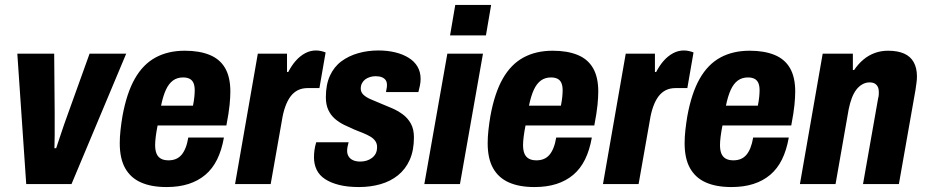

<svg xmlns="http://www.w3.org/2000/svg" viewBox="-20 -744 3743 776"><path d="M86 0 50 -527H199L201 -288Q201 -272 201 -247.5Q201 -223 201 -196.5Q201 -170 200 -145H207Q213 -163 221.5 -188.5Q230 -214 239 -240.5Q248 -267 256 -288L342 -527H490L269 0Z M653 12Q592 12 550 -6.5Q508 -25 486 -64Q464 -103 464 -165Q464 -190 467 -217.5Q470 -245 475 -275Q492 -368 525 -426Q558 -484 608.5 -511.5Q659 -539 727 -539Q786 -539 827.5 -522Q869 -505 890 -468.5Q911 -432 911 -374Q911 -352 908 -320.5Q905 -289 895 -237H617Q612 -212 609.5 -192Q607 -172 607 -158Q607 -137 612.5 -123.5Q618 -110 630 -103Q642 -96 661 -96Q678 -96 691 -101.5Q704 -107 713.5 -118Q723 -129 730 -146.5Q737 -164 741 -188H885Q876 -137 857.5 -99.5Q839 -62 810 -37.5Q781 -13 742 -0.5Q703 12 653 12ZM631 -317H760Q764 -337 765.5 -352.5Q767 -368 767 -379Q767 -397 762 -408.5Q757 -420 746.5 -425.5Q736 -431 720 -431Q696 -431 679 -418.5Q662 -406 650.5 -381Q639 -356 631 -317Z M930 0 1022 -527H1140V-453H1145Q1159 -480 1176 -499Q1193 -518 1213.5 -529Q1234 -540 1257 -540Q1268 -540 1278.5 -537.5Q1289 -535 1296 -532L1271 -388H1224Q1201 -388 1184 -379.5Q1167 -371 1154.5 -354.5Q1142 -338 1133 -313Q1124 -288 1119 -255L1074 0Z M1431 12Q1385 12 1351 3.5Q1317 -5 1294 -20Q1271 -35 1260 -57.5Q1249 -80 1249 -108Q1249 -123 1251 -137.5Q1253 -152 1258 -169H1389Q1386 -158 1384.5 -150Q1383 -142 1383 -134Q1383 -121 1389.5 -111Q1396 -101 1408 -96Q1420 -91 1436 -91Q1449 -91 1461 -94.5Q1473 -98 1483 -105.5Q1493 -113 1498.5 -123.5Q1504 -134 1504 -150Q1504 -164 1496.5 -174.5Q1489 -185 1476 -192.5Q1463 -200 1447 -206.5Q1431 -213 1413 -220Q1392 -229 1371.5 -239Q1351 -249 1334 -263.5Q1317 -278 1307 -299.5Q1297 -321 1297 -351Q1297 -402 1313.5 -438Q1330 -474 1359.5 -496Q1389 -518 1427.5 -529Q1466 -540 1509 -540Q1546 -540 1577 -532.5Q1608 -525 1631.5 -510.5Q1655 -496 1667.5 -474.5Q1680 -453 1680 -425Q1680 -412 1677 -397.5Q1674 -383 1671 -372H1540Q1543 -386 1543.5 -391.5Q1544 -397 1544 -400Q1544 -413 1538.5 -420.5Q1533 -428 1523 -432Q1513 -436 1498 -436Q1486 -436 1475 -432.5Q1464 -429 1456 -423Q1448 -417 1443 -407.5Q1438 -398 1438 -386Q1438 -371 1449.5 -360.5Q1461 -350 1479 -342.5Q1497 -335 1518 -326Q1540 -317 1563.5 -307Q1587 -297 1607.5 -282Q1628 -267 1640.5 -244.5Q1653 -222 1653 -189Q1653 -136 1636 -98Q1619 -60 1588.5 -35.5Q1558 -11 1517.5 0.5Q1477 12 1431 12Z M1799 -601 1820 -724H1965L1944 -601ZM1695 0 1788 -527H1932L1839 0Z M2140 12Q2079 12 2037 -6.5Q1995 -25 1973 -64Q1951 -103 1951 -165Q1951 -190 1954 -217.5Q1957 -245 1962 -275Q1979 -368 2012 -426Q2045 -484 2095.5 -511.5Q2146 -539 2214 -539Q2273 -539 2314.5 -522Q2356 -505 2377 -468.5Q2398 -432 2398 -374Q2398 -352 2395 -320.5Q2392 -289 2382 -237H2104Q2099 -212 2096.5 -192Q2094 -172 2094 -158Q2094 -137 2099.5 -123.5Q2105 -110 2117 -103Q2129 -96 2148 -96Q2165 -96 2178 -101.5Q2191 -107 2200.5 -118Q2210 -129 2217 -146.5Q2224 -164 2228 -188H2372Q2363 -137 2344.5 -99.5Q2326 -62 2297 -37.5Q2268 -13 2229 -0.5Q2190 12 2140 12ZM2118 -317H2247Q2251 -337 2252.5 -352.5Q2254 -368 2254 -379Q2254 -397 2249 -408.5Q2244 -420 2233.5 -425.5Q2223 -431 2207 -431Q2183 -431 2166 -418.5Q2149 -406 2137.5 -381Q2126 -356 2118 -317Z M2417 0 2509 -527H2627V-453H2632Q2646 -480 2663 -499Q2680 -518 2700.5 -529Q2721 -540 2744 -540Q2755 -540 2765.5 -537.5Q2776 -535 2783 -532L2758 -388H2711Q2688 -388 2671 -379.5Q2654 -371 2641.5 -354.5Q2629 -338 2620 -313Q2611 -288 2606 -255L2561 0Z M2936 12Q2875 12 2833 -6.5Q2791 -25 2769 -64Q2747 -103 2747 -165Q2747 -190 2750 -217.5Q2753 -245 2758 -275Q2775 -368 2808 -426Q2841 -484 2891.5 -511.5Q2942 -539 3010 -539Q3069 -539 3110.5 -522Q3152 -505 3173 -468.5Q3194 -432 3194 -374Q3194 -352 3191 -320.5Q3188 -289 3178 -237H2900Q2895 -212 2892.5 -192Q2890 -172 2890 -158Q2890 -137 2895.5 -123.5Q2901 -110 2913 -103Q2925 -96 2944 -96Q2961 -96 2974 -101.5Q2987 -107 2996.5 -118Q3006 -129 3013 -146.5Q3020 -164 3024 -188H3168Q3159 -137 3140.5 -99.5Q3122 -62 3093 -37.5Q3064 -13 3025 -0.5Q2986 12 2936 12ZM2914 -317H3043Q3047 -337 3048.5 -352.5Q3050 -368 3050 -379Q3050 -397 3045 -408.5Q3040 -420 3029.5 -425.5Q3019 -431 3003 -431Q2979 -431 2962 -418.5Q2945 -406 2933.5 -381Q2922 -356 2914 -317Z M3213 0 3305 -527H3427V-461H3432Q3449 -486 3470 -503.5Q3491 -521 3516 -530Q3541 -539 3569 -539Q3608 -539 3634 -527.5Q3660 -516 3673 -492.5Q3686 -469 3686 -435Q3686 -422 3684 -408.5Q3682 -395 3680 -380L3613 0H3468L3529 -346Q3531 -353 3531.5 -359Q3532 -365 3532 -371Q3532 -384 3528 -392.5Q3524 -401 3516 -406Q3508 -411 3494 -411Q3479 -411 3465 -403Q3451 -395 3440.5 -381Q3430 -367 3422.5 -347Q3415 -327 3410 -302L3357 0Z"/></svg>

Font: Archivo Condensed ExtraBold
Style: Italic
Weight: 800
Width: 3
Italic angle: -10°
Designer: Hector Gatti
Foundry: Omnibus-Type
Version: Version 2.001